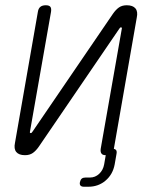

<svg xmlns="http://www.w3.org/2000/svg" viewBox="-20 -580 640 730"><path d="M37 -37 124 -535Q126 -548 133.5 -554Q141 -560 154 -560Q167 -560 171.5 -554Q176 -548 174 -535L94 -80Q93 -77 94 -75.5Q95 -74 97 -74Q99 -74 100.5 -75.5Q102 -77 104 -80L409 -527Q420 -543 432 -551.5Q444 -560 462 -560Q485 -560 495 -548Q505 -536 500 -513L413 -15V-14Q418 -13 421 -10Q425 -5 423 5L416 45Q409 83 381.5 106.5Q354 130 316 130H299Q290 130 286 125.5Q282 121 284 112Q286 103 291 99Q296 95 305 95H322Q342 95 357 81Q372 67 376 45L382 10Q370 10 366 4Q361 -2 363 -15L443 -470Q444 -473 443 -474.5Q442 -476 440 -476Q438 -476 436.5 -474.5Q435 -473 433 -470L128 -23Q117 -7 105 1.5Q93 10 75 10Q52 10 42 -2Q32 -14 37 -37Z"/></svg>

Font: Maple Mono Thin
Style: Italic
Weight: 250
Italic angle: -10°
Monospace: yes
Designer: subframe7536
Version: Version 7.000